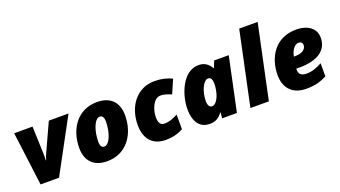

<svg xmlns="http://www.w3.org/2000/svg" viewBox="-62 -1305 3294 1859"><g transform="rotate(-20 1585.5 -375.0)"><path d="M114 0H304L603 -553H400L269 -267C261 -250 249 -221 245 -202H241C243 -223 243 -249 242 -275L232 -553H43Z M799 10C1004 10 1112 -161 1112 -350C1112 -486 1035 -563 898 -563C693 -563 586 -392 586 -203C586 -67 663 10 799 10ZM820 -133C795 -133 780 -154 780 -197C780 -306 821 -421 876 -421C902 -421 917 -399 917 -356C917 -248 876 -133 820 -133Z M1400 10C1477 10 1531 -6 1583 -34V-185C1534 -159 1492 -143 1445 -143C1408 -143 1385 -164 1385 -229C1385 -300 1422 -412 1499 -412C1535 -412 1576 -398 1609 -383L1670 -524C1613 -550 1559 -563 1490 -563C1310 -563 1194 -412 1194 -217C1194 -55 1288 10 1400 10Z M1856 10C1921 10 1958 -19 1986 -60H1990L1985 0H2137L2254 -553H2103L2077 -485H2073C2045 -532 2008 -563 1945 -563C1776 -563 1699 -335 1699 -201C1699 -44 1771 10 1856 10ZM1935 -143C1907 -143 1893 -168 1893 -212C1893 -307 1938 -410 1989 -410C2016 -410 2029 -382 2029 -341C2029 -321 2027 -300 2023 -280C2011 -209 1977 -143 1935 -143Z M2276 0H2466L2627 -760H2437Z M2851 10C2947 10 3003 -10 3063 -40V-175C3006 -145 2959 -127 2903 -127C2850 -127 2823 -149 2823 -198V-206H2852C3058 -206 3149 -287 3149 -409C3149 -502 3073 -563 2949 -563C2734 -563 2632 -390 2632 -209C2632 -73 2711 10 2851 10ZM2842 -324C2849 -374 2884 -435 2928 -435C2956 -435 2969 -419 2969 -398C2969 -364 2940 -324 2856 -324Z"/></g></svg>

Font: Noto Sans UI Black
Style: Italic
Weight: 900
Italic angle: -372°
Designer: Monotype Design Team
Foundry: Monotype Imaging Inc.
Version: Version 1.901